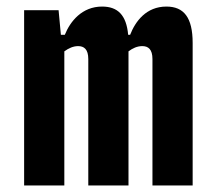

<svg xmlns="http://www.w3.org/2000/svg" viewBox="-20 -565 660 585"><path d="M371.5 0V-408.5C384 -418 398 -424.5 413.5 -424.5C431.5 -424.5 444.5 -415 444.5 -385V0H567V-434C567 -512 540 -545 487 -545C425.5 -545 392.5 -500 376.5 -459H370.5C365 -519 339 -545 291 -545C230 -545 194 -500 177.5 -459H165.5L158.5 -534H53.5V0H176V-408.5C189 -418 203 -424.5 218 -424.5C236 -424.5 249 -415 249 -385V0Z"/></svg>

Font: Monaspace Neon
Style: Bold
Weight: 700
Designer: Riley Cran & the Lettermatic Team
Foundry: Lettermatic
Version: Version 1.200 (Monaspace Neon)